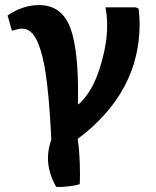

<svg xmlns="http://www.w3.org/2000/svg" viewBox="-20 -542 613 756"><path d="M201.2 193.8Q175.8 149.9 170.2 103.8Q164.6 57.6 182.1 7.8Q175.8 -123 165.5 -210.2Q155.3 -297.4 139.9 -344.7Q124.5 -392.1 107.2 -410.6Q89.8 -429.2 65.9 -429.2Q54.2 -429.2 26.9 -420.9L9.8 -481Q69.8 -522 133.8 -522Q223.6 -522 257.3 -431.2Q291 -340.3 287.1 -131.8H290Q343.8 -180.7 372.8 -273.4Q401.9 -366.2 401.9 -439.9Q401.9 -482.4 395 -513.2H514.2L525.9 -507.8Q529.8 -473.6 529.8 -448.2Q529.8 -177.7 286.1 4.9Q294.9 64.9 294.9 144Q294.9 168 293.9 183.1Q289.1 184.6 280.3 186.8Q271.5 189 247.1 192.1Q222.7 195.3 201.2 193.8Z"/></svg>

Font: Literata Book
Style: Bold
Weight: 700
Designer: Latin by Veronika Burian and Jose Scaglione. Greek by Irene Vlachou. Cyrillic by Vera Evstafieva
Foundry: TypeTogether
Version: Version 2.003;PS 002.003;hotconv 1.0.88;makeotf.lib2.5.64775